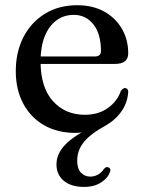

<svg xmlns="http://www.w3.org/2000/svg" viewBox="-20 -498 554 736"><path d="M104 -253V-281.5H343Q367 -281.5 367 -302Q367 -368 338 -404.5Q309 -441 263 -441Q225 -441 196.2 -419.8Q167.5 -398.5 151.5 -358.8Q135.5 -319 135.5 -263Q135.5 -163 182.8 -110.5Q230 -58 305.5 -58Q357 -58 393.5 -84Q430 -110 443.5 -150Q452.5 -161 459.5 -160.5Q465 -160 468.2 -156.5Q471.5 -153 471.5 -146Q469 -104 445 -70.2Q421 -36.5 380.5 -14Q330 13 303 44.8Q276 76.5 276 118Q276 148.5 290.2 163.8Q304.5 179 326.5 179Q342 179 355.8 171.2Q369.5 163.5 378 150Q382 145.5 385.8 143.5Q389.5 141.5 394 143Q399 144 402 148.8Q405 153.5 401 162Q394 184 367.8 201.2Q341.5 218.5 302 218.5Q252.5 218.5 224.5 195Q196.5 171.5 196.5 132.5Q196.5 92 228.8 58Q261 24 328.5 -9.5L310.5 6.5Q296 9.5 286.5 10.5Q277 11.5 270 11.5Q200 11.5 148.5 -18.2Q97 -48 68.8 -101.5Q40.5 -155 40.5 -225.5Q40.5 -298 69.5 -355Q98.5 -412 151.8 -445Q205 -478 276.5 -478Q335 -478 378.8 -454Q422.5 -430 447 -388.2Q471.5 -346.5 471.5 -293.5Q471.5 -273.5 458.8 -263.2Q446 -253 421.5 -253Z"/></svg>

Font: Fraunces 20pt
Style: Regular
Weight: 400
Version: Version 1.000;[b76b70a41]